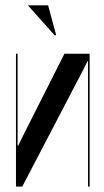

<svg xmlns="http://www.w3.org/2000/svg" viewBox="-20 -695 388 715"><path d="M220 -495 61.5 -181 47.8 -152.5H45.5V-182.5V-495H39.5V0H62.8L291 -437.2L305.8 -466.5H307.8V-436.5V0H313.8V-495ZM183.2 -563.8 83.8 -675.2H159.2L189.2 -563.8Z"/></svg>

Font: Moniqa Black
Style: Regular
Weight: 900
Designer: Rajesh Rajput
Foundry: Rajesh Rajput
Version: Version 1.000